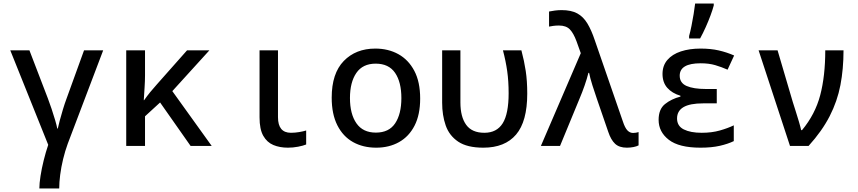

<svg xmlns="http://www.w3.org/2000/svg" viewBox="-20 -823 4840 1083"><path d="M202 240Q202 212 208.5 170Q215 128 226.5 81.5Q238 35 252 -6L38 -539H146L250 -268Q260 -242 271 -209Q282 -176 291 -145.5Q300 -115 303 -98H306Q309 -113 317 -143Q325 -173 335 -206Q345 -239 354 -263L454 -539H562L362 -12Q347 29 336 74.5Q325 120 319.5 163Q314 206 314 240Z M692 0V-539H798V-398Q798 -367 795.5 -329.5Q793 -292 791 -258H793Q810 -282 827 -303Q844 -324 864 -346L1035 -539H1161L952 -309L1174 0H1055L883 -245L798 -167V0Z M1604 10Q1558 10 1522 -5Q1486 -20 1465 -57Q1444 -94 1444 -161V-539H1548V-162Q1548 -74 1621 -74Q1644 -74 1667.5 -78Q1691 -82 1707 -87V-8Q1690 -1 1661.5 4.5Q1633 10 1604 10Z M2102 10Q2028 10 1971.5 -21.5Q1915 -53 1883 -116Q1851 -179 1851 -272Q1851 -409 1919 -479Q1987 -549 2097 -549Q2170 -549 2227 -517.5Q2284 -486 2317 -423.5Q2350 -361 2350 -267Q2350 -176 2318.5 -114.5Q2287 -53 2231 -21.5Q2175 10 2102 10ZM2100 -75Q2174 -75 2209 -127.5Q2244 -180 2244 -270Q2244 -360 2208.5 -412Q2173 -464 2099 -464Q2026 -464 1990 -411.5Q1954 -359 1954 -270Q1954 -180 1990.5 -127.5Q2027 -75 2100 -75Z M2706 10Q2615 10 2564.5 -24Q2514 -58 2494 -115.5Q2474 -173 2474 -244V-539H2577V-245Q2577 -164 2609.5 -119Q2642 -74 2712 -74Q2782 -74 2815.5 -127.5Q2849 -181 2849 -297Q2849 -365 2841 -421.5Q2833 -478 2817 -539H2921Q2937 -479 2945.5 -422.5Q2954 -366 2954 -295Q2954 -138 2891 -64Q2828 10 2706 10Z M3516 10Q3473 10 3449.5 -12Q3426 -34 3411 -79L3347 -265Q3335 -299 3321.5 -342Q3308 -385 3303 -412H3299Q3291 -379 3277.5 -340.5Q3264 -302 3250 -269L3139 0H3031L3256 -523L3232 -590Q3215 -636 3194 -657.5Q3173 -679 3133 -679Q3115 -679 3101 -677Q3087 -675 3077 -673V-758Q3091 -761 3110 -763.5Q3129 -766 3148 -766Q3202 -766 3236 -747.5Q3270 -729 3293 -691Q3316 -653 3335 -596L3493 -139Q3505 -102 3519 -87.5Q3533 -73 3551 -73Q3559 -73 3567.5 -74.5Q3576 -76 3582 -78V-3Q3571 3 3553 6.5Q3535 10 3516 10Z M3931 10Q3810 10 3752.5 -34.5Q3695 -79 3695 -147Q3695 -207 3731 -236Q3767 -265 3818 -278V-283Q3771 -297 3744 -327.5Q3717 -358 3717 -406Q3717 -453 3744.5 -485Q3772 -517 3820.5 -533Q3869 -549 3931 -549Q3989 -549 4034.5 -538.5Q4080 -528 4121 -510L4084 -430Q4050 -445 4014.5 -455.5Q3979 -466 3932 -466Q3814 -466 3814 -396Q3814 -355 3853 -338Q3892 -321 3962 -321H4023V-240H3947Q3871 -240 3835 -218.5Q3799 -197 3799 -155Q3799 -112 3837 -93Q3875 -74 3938 -74Q3995 -74 4040.5 -87Q4086 -100 4119 -116V-27Q4086 -11 4040 -0.5Q3994 10 3931 10ZM3867 -620Q3874 -645 3880.5 -677.5Q3887 -710 3892.5 -743.5Q3898 -777 3901 -803H4006V-792Q4000 -769 3988 -736.5Q3976 -704 3960.5 -669.5Q3945 -635 3929 -606H3867Z M4436 0 4259 -539H4366L4452 -247Q4459 -225 4468.5 -195Q4478 -165 4486.5 -136.5Q4495 -108 4499 -89H4504Q4578 -178 4606.5 -286Q4635 -394 4635 -539H4738Q4738 -434 4720.5 -343Q4703 -252 4660 -168Q4617 -84 4541 0Z"/></svg>

Font: Noto Sans Mono Medium
Style: Regular
Weight: 500
Designer: Monotype Design Team
Foundry: Monotype Imaging Inc.
Version: Version 2.014